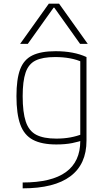

<svg xmlns="http://www.w3.org/2000/svg" viewBox="-20 -810 590 1050"><path d="M104 188Q262 188 340.5 131Q419 74 419 -39V-494L433 -469Q401 -484 363 -491Q325 -498 281 -498Q213 -498 174.5 -479Q136 -460 120 -413Q104 -366 104 -284Q104 -196 121 -145Q138 -94 178 -73Q218 -52 288 -52Q329 -52 364.5 -58.5Q400 -65 433 -78L442 -47Q413 -35 375 -27.5Q337 -20 288 -20Q208 -20 160 -45.5Q112 -71 91 -129Q70 -187 70 -284Q70 -377 90 -430.5Q110 -484 157 -507Q204 -530 284 -530Q384 -530 453 -498V-41Q453 88 365 154Q277 220 104 220ZM90 -570 247 -790H303L460 -570H418L277 -768H273L132 -570Z"/></svg>

Font: M PLUS Code Latin SemiExpanded ExtraLight
Style: Regular
Weight: 250
Width: 6
Designer: Coji Morishita
Foundry: UNDERFOREST DESIGN
Version: Version 1.002; ttfautohint (v1.8.3)